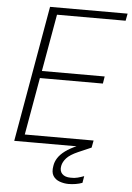

<svg xmlns="http://www.w3.org/2000/svg" viewBox="-60 -744 675 984"><g transform="rotate(5 278.0 -252.0)"><path d="M34 0 157 -700H556L549 -663H196L144 -369H467L461 -332H137L85 -37H439L432 0ZM330 196Q307 196 284.5 188Q262 180 250.5 161.5Q239 143 245 110Q248 89 260.5 69.5Q273 50 297 32Q321 14 359 -2L421 -27L432 0L365 29Q324 47 306.5 66.5Q289 86 285 107Q280 133 294.5 148Q309 163 338 163Q357 164 374 159.5Q391 155 407 149L401 184Q385 190 366.5 193Q348 196 330 196Z"/></g></svg>

Font: DM Sans 18pt ExtraLight
Style: Italic
Weight: 250
Italic angle: -10°
Designer: Colophon Foundry, Jonny Pinhorn
Foundry: Colophon Foundry
Version: Version 4.004;gftools[0.9.30]